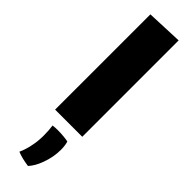

<svg xmlns="http://www.w3.org/2000/svg" viewBox="-298 -599 855 855"><g transform="rotate(45 129.5 -172.0)"><path d="M44 -600 215 -607V0H44ZM118 56Q137 56 156.5 58Q176 60 183 62Q189 82 189 108Q189 154 172 200Q158 239 136 263Q93 257 64 245Q77 217 83 185Q90 154 90 118Q90 85 86 58Q102 56 118 56Z"/></g></svg>

Font: Lalezar
Style: Regular
Weight: 400
Designer: Borna Izadpanah
Foundry: Borna Izadpanah
Version: Version 1.003